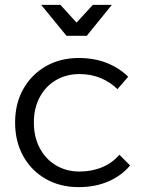

<svg xmlns="http://www.w3.org/2000/svg" viewBox="-20 -766 601 788"><path d="M462 -400Q433 -429 393.5 -445.5Q354 -462 306 -462Q252 -462 209.5 -437Q167 -412 143 -367Q119 -322 119 -263Q119 -204 143 -158.5Q167 -113 209.5 -87.5Q252 -62 306 -62Q357 -62 399 -79.5Q441 -97 470 -131L514 -87Q479 -45 425 -21.5Q371 2 303 2Q227 2 168 -31.5Q109 -65 75.5 -125Q42 -185 42 -263Q42 -341 75.5 -400.5Q109 -460 168 -494Q227 -528 303 -528Q367 -528 418.5 -507.5Q470 -487 506 -451ZM336 -619H253L149 -746H228L317 -648H271L361 -746H439Z"/></svg>

Font: Alexandria Light
Style: Regular
Weight: 300
Designer: Mohamed Gaber
Foundry: Kief Type Foundry
Version: Version 5.100